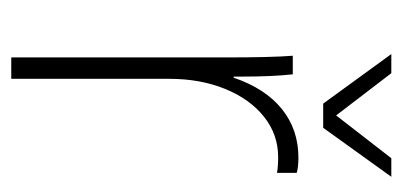

<svg xmlns="http://www.w3.org/2000/svg" viewBox="-207 -508 715 341"><g transform="rotate(90 150.5 -337.5)"><path d="M82 -378Q82 -463 79 -500H112Q116 -464 116 -412V-395H118Q137 -451 173.5 -480.5Q210 -510 260 -510Q277 -510 287 -507V-472Q275 -474 259 -474Q219 -474 187.5 -449Q156 -424 138 -380Q120 -336 120 -281V0H82ZM76 -675H110L185 -577L261 -675H294L207 -554H164Z"/></g></svg>

Font: Sarabun Thin
Style: Regular
Weight: 250
Designer: Suppakit Chalermlarp | Katatrad Co.,Ltd.
Foundry: Cadson Demak Co.,Ltd.
Version: Version 1.000; ttfautohint (v1.6)